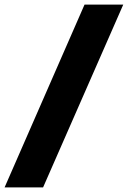

<svg xmlns="http://www.w3.org/2000/svg" viewBox="-43 -763 558 838"><path d="M-23 55 326 -743H495L145 55Z"/></svg>

Font: Saira Expanded ExtraBold
Style: Regular
Weight: 800
Width: 7
Designer: Hector Gatti with collaboration of the Omnibus-Type team
Foundry: Omnibus-Type
Version: Version 1.101